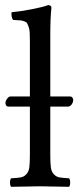

<svg xmlns="http://www.w3.org/2000/svg" viewBox="-20 -718 304 740"><path d="M173.8 -346.2H250Q255.9 -346.2 259 -341.8Q262.2 -337.4 262.2 -333Q262.2 -323.7 256.1 -315.4Q250 -307.1 241.2 -307.1H173.8V-122.1Q173.8 -89.8 176 -73Q178.2 -56.2 187.5 -46.4Q196.8 -36.6 208.5 -34.4Q220.2 -32.2 246.1 -30.8Q250.5 -26.4 250.5 -14.4Q250.5 -2.4 246.1 2Q160.2 0 134.8 0Q106.9 0 22.9 2Q18.6 -2.4 18.6 -14.4Q18.6 -26.4 22.9 -30.8Q48.8 -32.2 60.5 -34.4Q72.3 -36.6 81.5 -46.4Q90.8 -56.2 93 -73Q95.2 -89.8 95.2 -122.1V-307.1H12.2Q6.8 -307.1 3.9 -311.5Q1 -315.9 1 -320.8Q1 -328.6 7.3 -337.4Q13.7 -346.2 20 -346.2H95.2V-559.1Q95.2 -579.1 94.5 -592.3Q93.8 -605.5 90.3 -614.7Q86.9 -624 84.2 -628.7Q81.5 -633.3 73.5 -636Q65.4 -638.7 59.6 -639.4Q53.7 -640.1 40 -640.6Q34.2 -641.1 30.8 -641.1Q26.4 -645.5 24.9 -655Q23.4 -664.6 24.9 -670.9Q55.2 -673.3 100.8 -682.1Q146.5 -690.9 165 -698.2Q178.2 -698.2 178.2 -688Q173.8 -647.9 173.8 -583Z"/></svg>

Font: Linux Libertine G
Style: Regular
Weight: 400
Designer: Philipp H. Poll
Foundry: Philipp H. Poll
Version: Version 4.7.5